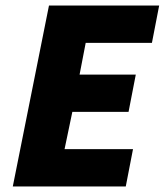

<svg xmlns="http://www.w3.org/2000/svg" viewBox="-20 -670 592 690"><path d="M26 0 156 -650H552L526 -516H288L266 -402H468L442 -268H240L212 -134H458L432 0Z"/></svg>

Font: TypoPRO Source Sans Pro
Style: Italic
Weight: 900
Italic angle: -11°
Designer: Paul D. Hunt
Foundry: Adobe Systems Incorporated
Version: Version 1.075;PS 2.000;hotconv 1.0.86;makeotf.lib2.5.63406